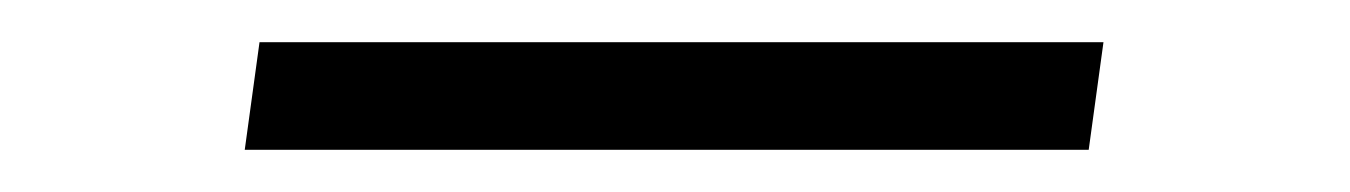

<svg xmlns="http://www.w3.org/2000/svg" viewBox="-20 -71 640 91"><path d="M496 0 503 -51H103L96 0Z"/></svg>

Font: Josefin Slab Medium
Style: Italic
Weight: 500
Italic angle: -12°
Version: Version 2.000